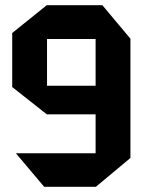

<svg xmlns="http://www.w3.org/2000/svg" viewBox="-20 -719 574 739"><path d="M161 -279V-389H348V-279ZM348 0V-569H482V-111L349 0ZM150 0 42 -128V-129H348V0ZM160 -279 27 -384V-592L160 -699H161V-279ZM161 -569V-699H374L482 -570V-569Z"/></svg>

Font: Foldit SemiBold
Style: Regular
Weight: 600
Version: Version 1.003